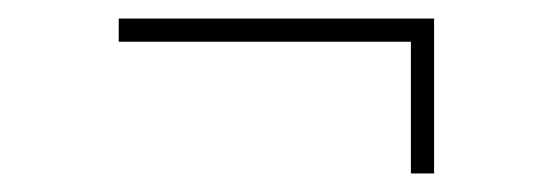

<svg xmlns="http://www.w3.org/2000/svg" viewBox="-20 -346 590 207"><path d="M423 -159V-301H108V-326H448V-159Z"/></svg>

Font: Inconsolata SemiExpanded ExtraLight
Style: Regular
Weight: 200
Width: 6
Monospace: yes
Designer: Raph Levien, Cyreal, Brenton Simpson
Foundry: Raph Levien, Cyreal, Google
Version: Version 3.001; ttfautohint (v1.8.2.53-6de2)